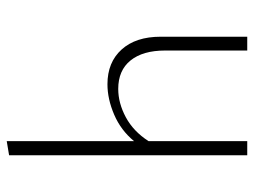

<svg xmlns="http://www.w3.org/2000/svg" viewBox="-112 -642 754 570"><g transform="rotate(-90 265.0 -357.0)"><path d="M300 -415Q365 -415 403 -373Q441 -331 441 -257V0H400V-244Q400 -310 370.5 -346.5Q341 -383 286 -383Q244 -383 202 -360.5Q160 -338 131 -293V0H89V-707L131 -714V-336Q163 -375 209.5 -395Q256 -415 300 -415Z"/></g></svg>

Font: EauTest Light
Style: Regular
Weight: 300
Designer: Christian Thalmann (Catharsis Fonts)
Version: Version 0.001;PS 000.001;hotconv 1.0.88;makeotf.lib2.5.64775